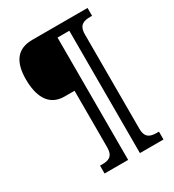

<svg xmlns="http://www.w3.org/2000/svg" viewBox="-206 -875 997 1101"><g transform="rotate(-30 292.5 -324.5)"><path d="M158 111H314V-699H392V111H548V59H536C494 59 459 51 459 -12V-636C459 -699 494 -708 536 -708H548V-760H182C76 -760 37 -689 37 -582C37 -478 71 -386 180 -386H246V-12C246 51 212 59 170 59H158Z"/></g></svg>

Font: Noto Serif Myanmar SemiCondensed
Style: Bold
Weight: 700
Width: 4
Designer: Ben Mitchell and the Monotype Design Team
Foundry: Monotype Imaging Inc.
Version: Version 2.106